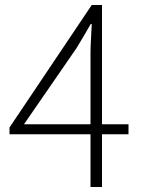

<svg xmlns="http://www.w3.org/2000/svg" viewBox="-20 -748 568 768"><path d="M342 0V-535Q342 -559 344 -593.5Q346 -628 347 -652H343Q329 -628 314.5 -603Q300 -578 285 -554L76 -251H494V-211H18V-238L347 -728H388V0Z"/></svg>

Font: Noto Sans TC Thin ExtraLight
Style: Regular
Weight: 250
Version: Version 2.004-H2;hotconv 1.0.118;makeotfexe 2.5.65603